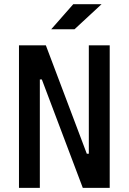

<svg xmlns="http://www.w3.org/2000/svg" viewBox="-20 -914 626 934"><path d="M382.8 0 183.6 -527.3H173.8V0H72.3V-693.4H203.1L402.3 -166H412.1V-693.4H513.7V0ZM229 -771.5 336.4 -893.6H474.1L342.3 -771.5Z"/></svg>

Font: CaskaydiaCove NFP
Style: Regular
Weight: 400
Designer: Aaron Bell
Foundry: Saja Typeworks
Version: Version 2111.001; VTT 6.35;Nerd Fonts 3.1.1